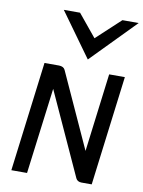

<svg xmlns="http://www.w3.org/2000/svg" viewBox="-94 -935 746 1000"><g transform="rotate(10 278.5 -435.0)"><path d="M329 -637 557 -870H471L344 -752L247 -870H161ZM378 -17C383 -6 394 0 408 0H462L535 -580H452L400 -166L219 -563C214 -574 202 -580 187 -580H110L37 0H120L178 -455Z"/></g></svg>

Font: Charger
Style: BdIt
Weight: 400
Designer: Jasper
Foundry: Cannot Into Space Fonts
Version: Version 0.98